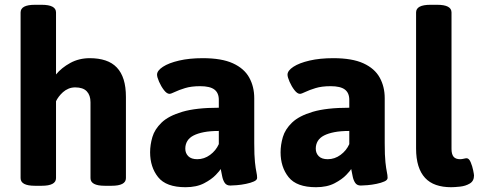

<svg xmlns="http://www.w3.org/2000/svg" viewBox="-20 -774 2000 802"><path d="M154 -754Q214 -754 214 -722V-463Q237 -491 273.5 -511Q310 -531 355 -531Q392 -531 420.5 -521.5Q449 -512 468 -492Q487 -472 496.5 -441.5Q506 -411 506 -369V-30Q506 2 446 2H418Q358 2 358 -30V-347Q358 -376 342.5 -392.5Q327 -409 294 -409Q279 -409 266 -403.5Q253 -398 243 -389Q233 -380 225.5 -370Q218 -360 214 -351V-30Q214 2 154 2H126Q66 2 66 -30V-722Q66 -754 126 -754Z M827 -531Q906 -531 953 -509.5Q1000 -488 1021 -450Q1042 -412 1042 -364V-176Q1042 -124 1045 -96.5Q1048 -69 1051 -55.5Q1054 -42 1054 -31Q1054 -22 1040.5 -16Q1027 -10 1007.5 -6Q988 -2 969.5 -0.5Q951 1 942 1Q926 1 918.5 -10.5Q911 -22 908 -38Q905 -54 902 -68Q899 -62 881.5 -43.5Q864 -25 832.5 -8.5Q801 8 755 8Q674 8 640.5 -34Q607 -76 607 -138Q607 -169 616.5 -201.5Q626 -234 655 -262Q684 -290 741.5 -307Q799 -324 894 -324V-357Q894 -386 875.5 -400Q857 -414 816 -414Q779 -414 753 -406Q727 -398 710.5 -390Q694 -382 688 -382Q677 -382 665 -397.5Q653 -413 644.5 -432.5Q636 -452 636 -462Q636 -479 660.5 -495Q685 -511 728 -521Q771 -531 827 -531ZM894 -227Q858 -227 832 -222Q806 -217 788.5 -208Q771 -199 762.5 -185Q754 -171 754 -153Q754 -134 766.5 -121.5Q779 -109 804 -109Q833 -109 857.5 -127Q882 -145 894 -172Z M1372 -531Q1451 -531 1498 -509.5Q1545 -488 1566 -450Q1587 -412 1587 -364V-176Q1587 -124 1590 -96.5Q1593 -69 1596 -55.5Q1599 -42 1599 -31Q1599 -22 1585.5 -16Q1572 -10 1552.5 -6Q1533 -2 1514.5 -0.5Q1496 1 1487 1Q1471 1 1463.5 -10.5Q1456 -22 1453 -38Q1450 -54 1447 -68Q1444 -62 1426.5 -43.5Q1409 -25 1377.5 -8.5Q1346 8 1300 8Q1219 8 1185.5 -34Q1152 -76 1152 -138Q1152 -169 1161.5 -201.5Q1171 -234 1200 -262Q1229 -290 1286.5 -307Q1344 -324 1439 -324V-357Q1439 -386 1420.5 -400Q1402 -414 1361 -414Q1324 -414 1298 -406Q1272 -398 1255.5 -390Q1239 -382 1233 -382Q1222 -382 1210 -397.5Q1198 -413 1189.5 -432.5Q1181 -452 1181 -462Q1181 -479 1205.5 -495Q1230 -511 1273 -521Q1316 -531 1372 -531ZM1439 -227Q1403 -227 1377 -222Q1351 -217 1333.5 -208Q1316 -199 1307.5 -185Q1299 -171 1299 -153Q1299 -134 1311.5 -121.5Q1324 -109 1349 -109Q1378 -109 1402.5 -127Q1427 -145 1439 -172Z M1806 -754Q1866 -754 1866 -722V-152Q1866 -130 1874.5 -119.5Q1883 -109 1902 -109Q1909 -109 1917 -111Q1925 -113 1929 -113Q1939 -113 1946 -96.5Q1953 -80 1956.5 -62.5Q1960 -45 1960 -41Q1960 -18 1942.5 -7.5Q1925 3 1902 5.5Q1879 8 1864 8Q1829 8 1801.5 -1.5Q1774 -11 1755.5 -31Q1737 -51 1727.5 -81.5Q1718 -112 1718 -154V-722Q1718 -754 1778 -754Z"/></svg>

Font: Asap VF Beta
Style: Regular
Weight: 400
Designer: Pablo Cosgaya
Foundry: Pablo Cosgaya
Version: Version 1.007